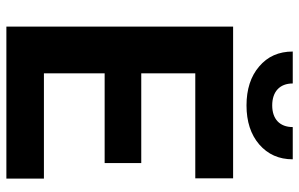

<svg xmlns="http://www.w3.org/2000/svg" viewBox="-188 -750 938 602"><g transform="rotate(90 281.0 -449.0)"><path d="M378.4 -897.9C378.4 -856.9 353 -833.5 310.5 -833.5C267.6 -833.5 241.7 -856.9 241.7 -897.9H141.6C141.6 -854 157.2 -818.8 188.5 -792.5C219.2 -766.1 260.3 -752.9 310.5 -752.9C360.8 -752.9 401.9 -766.1 433.1 -793C463.9 -819.8 479.5 -854.5 479.5 -897.9ZM491.2 -422.9H210V-592.3H539.1V-710.9H63.5V0H540V-117.7H210V-308.1H491.2Z"/></g></svg>

Font: Roboto
Style: Bold
Weight: 700
Designer: Google
Version: Version 2.137; 2017